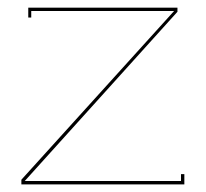

<svg xmlns="http://www.w3.org/2000/svg" viewBox="-20 -484 540 504"><path d="M54.2 -438V-463.9H445.8V-453.1L44.9 -8.8H455.1V-26.9H463.9V0H36.1V-12.2L437 -455.1H62V-438Z"/></svg>

Font: Rawengulk
Style: Ultralight
Weight: 200
Version: Version 0.92